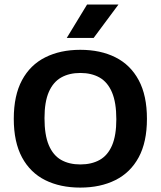

<svg xmlns="http://www.w3.org/2000/svg" viewBox="-20 -823 712 850"><path d="M335.5 7.5Q246.5 7.5 180.2 -25.5Q114 -58.5 77.5 -126.2Q41 -194 41 -297Q41 -400.5 77.5 -468.2Q114 -536 180.5 -569.2Q247 -602.5 335.5 -602.5Q425 -602.5 491.2 -569.2Q557.5 -536 594 -468.2Q630.5 -400.5 630.5 -297Q630.5 -194 594 -126.5Q557.5 -59 491 -25.8Q424.5 7.5 335.5 7.5ZM335.5 -95Q385.5 -95 421.2 -115Q457 -135 476 -179.2Q495 -223.5 495 -295Q495 -369 475.8 -414.2Q456.5 -459.5 420.8 -479.8Q385 -500 335.5 -500Q286.5 -500 251 -480Q215.5 -460 196.2 -416Q177 -372 177 -300Q177 -225.5 196 -180.5Q215 -135.5 250.5 -115.2Q286 -95 335.5 -95ZM275.5 -655 365.5 -803H504.5L394.5 -655Z"/></svg>

Font: Encode Sans SC Condensed Thin SemiBold
Style: Regular
Weight: 600
Version: Version 3.002